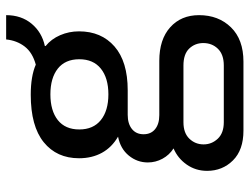

<svg xmlns="http://www.w3.org/2000/svg" viewBox="-116 -528 831 640"><g transform="rotate(-90 300.0 -207.5)"><path d="M185.2 188Q120.5 188 85.8 153Q51 118 51 66.8Q51 28.8 71.9 -1.1Q92.8 -31 125.8 -45Q103.8 -59 91.4 -81.9Q79 -104.8 79 -130.8Q79 -166.2 101.9 -194.2Q124.8 -222.2 165 -230Q129.2 -250.8 111.1 -283.9Q93 -317 93 -360Q93 -434.5 146.5 -477.8Q200 -521 304.5 -521Q366.5 -521 405 -504.2Q445.2 -515 465.4 -541.2Q485.5 -567.5 489 -603H570Q570 -552.5 541.4 -518.1Q512.8 -483.8 467.2 -474L467 -471.5Q490.5 -452.5 503.2 -423Q516 -393.5 516 -360Q516 -285.8 465.6 -241.8Q415.2 -197.8 319.5 -197.8H237.5Q208.2 -197.8 190.6 -183.8Q173 -169.8 173 -145Q173 -120.2 190.1 -106.4Q207.2 -92.5 236.8 -92.5H417.8Q489 -92.5 529.5 -56.2Q570 -20 570 40Q570 104.8 529.4 146.4Q488.8 188 415 188ZM213.2 122.5H402.2Q438.8 122.5 457.9 102.9Q477 83.2 477 54.2Q477 26.5 458.6 7.2Q440.2 -12 402.2 -12H213.2Q177 -12 158.1 7.8Q139.2 27.5 139.2 55.2Q139.2 82.2 158.1 102.4Q177 122.5 213.2 122.5ZM306 -262.2Q360.5 -262.2 391.8 -287.4Q423 -312.5 423 -359.2Q423 -406 391.8 -430.8Q360.5 -455.5 306 -455.5Q251.5 -455.5 220.2 -430.8Q189 -406 189 -359.2Q189 -312.5 220.2 -287.4Q251.5 -262.2 306 -262.2Z"/></g></svg>

Font: Chivo Mono Medium
Style: Regular
Weight: 500
Monospace: yes
Designer: Hector Gatti
Foundry: Omnibus-Type
Version: Version 1.008